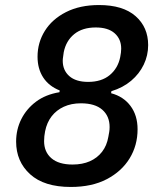

<svg xmlns="http://www.w3.org/2000/svg" viewBox="-20 -730 640 762"><path d="M261 12Q155 12 99.5 -38.5Q44 -89 44 -168Q44 -216 64.5 -257Q85 -298 123 -326.5Q161 -355 216 -364L217 -371Q174 -388 151.5 -422.5Q129 -457 129 -505Q129 -561 158 -607.5Q187 -654 242 -682Q297 -710 373 -710Q468 -710 518 -666Q568 -622 568 -551Q568 -510 550.5 -473.5Q533 -437 500.5 -409.5Q468 -382 422 -368L421 -360Q470 -347 498 -309.5Q526 -272 526 -217Q526 -153 494.5 -101.5Q463 -50 404 -19Q345 12 261 12ZM268 -77Q307 -77 336.5 -90Q366 -103 385 -127.5Q404 -152 410 -187Q412 -198 413.5 -206.5Q415 -215 415 -226Q415 -269 386 -294.5Q357 -320 301 -320Q263 -320 233.5 -306.5Q204 -293 185 -268.5Q166 -244 159 -209Q157 -198 156 -189.5Q155 -181 155 -170Q155 -127 184 -102Q213 -77 268 -77ZM330 -405Q383 -405 415.5 -432Q448 -459 457 -503Q459 -513 460 -521.5Q461 -530 461 -537Q461 -575 435 -598Q409 -621 360 -621Q307 -621 274.5 -594.5Q242 -568 233 -523Q232 -514 230.5 -505Q229 -496 229 -489Q229 -451 255 -428Q281 -405 330 -405Z"/></svg>

Font: IBM Plex Sans Medium
Style: Italic
Weight: 500
Italic angle: -11.31°
Designer: Mike Abbink, Paul van der Laan, Pieter van Rosmalen
Foundry: Bold Monday
Version: Version 3.201